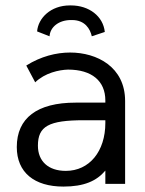

<svg xmlns="http://www.w3.org/2000/svg" viewBox="-20 -679 535 709"><path d="M367 -561C361 -619 309 -659 242 -659H238C167 -659 121 -612 117 -563L163 -545C165 -579 197 -605 242 -605H246C294 -605 313 -572 319 -545ZM442 -306C442 -432 338 -485 239 -485C188 -485 131 -471 77 -437L110 -375C146 -410 198 -421 231 -422C319 -422 369 -380 369 -308V-300H259C117 -300 42 -243 42 -136C42 -42 107 10 214 10C291 10 337 -11 369 -49V0H442ZM369 -235V-225C369 -120 310 -48 223 -48C158 -48 120 -84 120 -141C120 -213 160 -235 290 -235Z"/></svg>

Font: Mint Spirit
Style: Regular
Weight: 400
Designer: HARENDAL Hirwen
Foundry: Arkandis Digital Foundry.
Version: Version 1.004;FFEdit